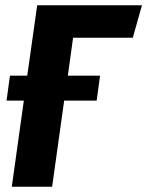

<svg xmlns="http://www.w3.org/2000/svg" viewBox="-20 -713 562 733"><path d="M487 -569H259L239 -424H362L349 -329H225L179 0H25L71 -329H5L18 -424H84L122 -693H522Z"/></svg>

Font: Fira Sans Condensed
Style: Bold Italic
Weight: 700
Width: 3
Italic angle: -8°
Designer: Carrois Corporate & Edenspiekermann AG
Foundry: Carrois Corporate GbR & Edenspiekermann AG
Version: Version 4.203